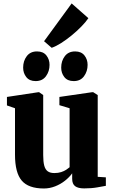

<svg xmlns="http://www.w3.org/2000/svg" viewBox="-20 -1089 662 1120"><path d="M471 10Q435.5 10 418.2 -3Q401 -16 401 -46V-78Q385 -55.5 359.2 -35Q333.5 -14.5 301.5 -2Q269.5 10.5 236 10.5Q146 10.5 106.8 -35.5Q67.5 -81.5 67.5 -187V-457.5L20.5 -474V-523.5L202.5 -551H208.5L232 -534.5V-184.5Q232 -145.5 238.2 -122.5Q244.5 -99.5 258.8 -89.5Q273 -79.5 297 -79.5Q319.5 -79.5 336.5 -85Q353.5 -90.5 365.8 -98.5Q378 -106.5 386 -113.5V-457.5L326.5 -475.5V-523.5L516 -551H524L550 -534.5V-57.5L597.5 -54.5V-5Q579 -1.5 546.2 4.2Q513.5 10 471 10ZM187.5 -616Q152 -616 133.5 -639.2Q115 -662.5 115 -694.5Q115 -733.5 136 -761.2Q157 -789 195.5 -789H196.5Q232 -789 250.5 -765.8Q269 -742.5 269 -710.5Q269 -673 248.2 -644.5Q227.5 -616 188 -616ZM409.5 -616Q374 -616 355.5 -639.2Q337 -662.5 337 -694.5Q337 -733.5 358 -761.2Q379 -789 418 -789H418.5Q454 -789 472.5 -765.8Q491 -742.5 491 -710.5Q491 -673 470.2 -644.5Q449.5 -616 410.5 -616ZM281 -810.5 237 -848.5 398 -1069 495.5 -983Q480 -960 454.2 -933.8Q428.5 -907.5 398 -882.5Q367.5 -857.5 337.2 -838.2Q307 -819 282.5 -810.5Z"/></svg>

Font: Merriweather 60pt Black
Style: Regular
Weight: 900
Version: Version 2.100